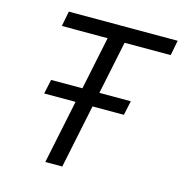

<svg xmlns="http://www.w3.org/2000/svg" viewBox="-108 -827 880 925"><g transform="rotate(15 332.5 -364.5)"><path d="M109.4 -317.4 124.9 -389.1H522.3L506.9 -317.4ZM200.1 0 338.1 -664.6H422.7L284.7 0ZM107.6 -653.6 122.1 -729H665L650.4 -653.6Z"/></g></svg>

Font: Mona Sans
Style: Italic
Weight: 200
Italic angle: -11.6951°
Designer: Deni Anggara
Foundry: GitHub
Version: Version 2.000